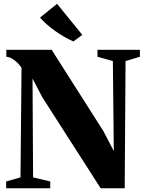

<svg xmlns="http://www.w3.org/2000/svg" viewBox="-20 -1010 776 1030"><path d="M13 0V-36.5L90 -58.5L95.5 -646Q86.5 -660.5 73 -673.8Q59.5 -687 44 -695.8Q28.5 -704.5 14 -705.5V-743H257L535 -306L590.5 -199.5L585.5 -682.5L503 -705.5V-743H730.5V-705.5L653.5 -682.5L649 0H520L206.5 -489L154.5 -588.5L157.5 -58.5L249.5 -36.5V0ZM373 -788Q348 -799 323 -813.5Q298 -828 274.5 -844.8Q251 -861.5 230.8 -879.5Q210.5 -897.5 194.5 -915.5L286 -989.5L421.5 -823L374.5 -788Z"/></svg>

Font: Merriweather 96pt Black
Style: Regular
Weight: 900
Version: Version 2.100